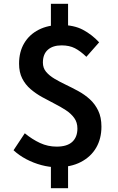

<svg xmlns="http://www.w3.org/2000/svg" viewBox="-20 -863 620 1007"><path d="M277 14Q239 14 197.5 3Q156 -8 118 -28Q80 -48 51 -75L110 -164Q149 -132 190 -113Q231 -94 277 -94Q332 -94 359 -119Q386 -144 386 -189Q386 -221 369.5 -244Q353 -267 325.5 -285Q298 -303 265.5 -319.5Q233 -336 200.5 -354Q168 -372 140.5 -395.5Q113 -419 96.5 -451.5Q80 -484 80 -529Q80 -591 107 -636.5Q134 -682 183 -707Q232 -732 297 -732Q368 -732 415.5 -706.5Q463 -681 500 -641L433 -565Q402 -595 373 -610Q344 -625 303 -625Q257 -625 231 -602Q205 -579 205 -535Q205 -506 222 -486Q239 -466 266 -450Q293 -434 325.5 -418.5Q358 -403 391 -385Q424 -367 451 -342.5Q478 -318 495 -283Q512 -248 512 -199Q512 -136 484.5 -88.5Q457 -41 404.5 -13.5Q352 14 277 14ZM247 124V-38H337V124ZM247 -689V-843H337V-689Z"/></svg>

Font: Noto Sans HK SemiBold
Style: Regular
Weight: 600
Version: Version 2.004-H2;hotconv 1.0.118;makeotfexe 2.5.65603